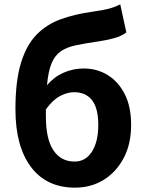

<svg xmlns="http://www.w3.org/2000/svg" viewBox="-20 -849 671 883"><path d="M191 -313Q191 -210 225.5 -158Q260 -106 323 -106Q374 -106 403 -152Q432 -198 432 -274Q432 -352 403 -388.5Q374 -425 321 -425Q290 -425 256.5 -407.5Q223 -390 191 -346Q191 -339 191 -330.5Q191 -322 191 -313ZM325 14Q194 14 122.5 -81Q51 -176 51 -347Q51 -477 76.5 -560Q102 -643 149 -690.5Q196 -738 260.5 -761Q325 -784 404 -795Q454 -802 480.5 -809Q507 -816 533 -829L561 -700Q539 -683 505 -673.5Q471 -664 435 -659Q373 -650 330 -641Q287 -632 259.5 -613Q232 -594 217 -557.5Q202 -521 196 -457Q228 -495 272 -514.5Q316 -534 365 -534Q426 -534 475 -504Q524 -474 553.5 -416.5Q583 -359 583 -274Q583 -187 549 -122.5Q515 -58 457 -22Q399 14 325 14Z"/></svg>

Font: Chiron Sans HK TT
Style: Bold
Weight: 700
Designer: Ryoko NISHIZUKA 西塚涼子 (kana, bopomofo & ideographs); Paul D. Hunt (Latin, Greek & Cyrillic); Sandoll Communications 산돌커뮤니
Foundry: Adobe
Version: Version 2.022;hotconv 1.0.109;makeotfexe 2.5.65596